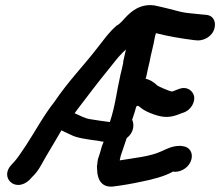

<svg xmlns="http://www.w3.org/2000/svg" viewBox="-20 -710 850 741"><path d="M25 -75C-24 -25 40 36 94 -16C95 -17 106 -29 106 -29C118 -40 127 -53 136 -68C160 -112 188 -156 217 -207C228 -202 229 -201 229 -201L253 -190C276 -177 321 -172 348 -168H349C366 -166 367 -164 380 -163C378 -158 375 -151 373 -145L366 -120C363 -111 360 -103 358 -96C356 -87 356 -80 355 -72L354 -70L355 -53V-52C356 -22 369 14 415 10C455 5 490 -1 531 -10C566 -17 615 -29 648 -48L653 -47H656C682 -47 712 -66 719 -96C725 -120 712 -144 684 -146L677 -147H674C644 -147 623 -135 605 -127C558 -105 500 -101 442 -91L446 -109C446 -110 469 -177 469 -177C497 -198 499 -230 490 -248C496 -264 501 -281 506 -299C507 -300 509 -300 511 -302C514 -301 517 -300 521 -296C533 -285 552 -276 575 -268C610 -256 637 -254 678 -272L687 -275C722 -287 733 -321 729 -339C725 -357 704 -380 669 -366L658 -362L656 -361C654 -360 651 -359 645 -357H644C638 -356 592 -376 587 -380C578 -389 562 -402 542 -406C546 -417 548 -433 551 -445C555 -462 559 -477 562 -495L573 -542C576 -557 577 -568 582 -582C628 -570 676 -562 730 -555L744 -554H745C766 -554 800 -568 808 -602C814 -626 804 -652 772 -653L761 -654C728 -658 700 -659 679 -664C647 -672 615 -681 576 -689C520 -697 484 -664 463 -641L450 -627C449 -626 435 -612 431 -612C397 -582 386 -563 354 -523C299 -452 244 -397 190 -317C148 -264 114 -200 81 -150C61 -121 49 -101 36 -87ZM268 -273C272 -278 278 -287 282 -292C324 -347 353 -386 401 -445C423 -472 434 -487 442 -495L443 -496C450 -504 456 -510 466 -519L455 -470H456C453 -454 449 -438 445 -422C430 -356 425 -302 404 -239C388 -241 351 -246 328 -250C304 -254 292 -263 268 -273Z"/></svg>

Font: Stray Cat
Style: ExBlkCnObl
Weight: 1000
Version: Version 1.0